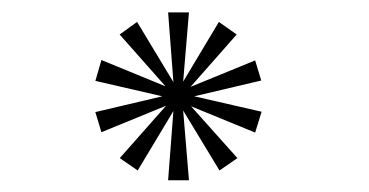

<svg xmlns="http://www.w3.org/2000/svg" viewBox="-20 -686 606 315"><path d="M255.8 -390.3 264.5 -503.9 205.9 -406.3 176.5 -426.6 252.4 -512.5 146.4 -469.1 136.4 -502.1 246.3 -528 136.5 -553.3 146.4 -587.5 251.5 -544.4 176.3 -629.4 204.9 -650 264.5 -551.3 255.8 -665.7H290L280.5 -552.1L339.1 -650L368.3 -629.4L292.6 -543.5L398.6 -586.9L408.6 -553.9L298.7 -528L409.2 -502.7L398.6 -468.5L293.5 -511.6L369.5 -426.6L340.1 -406.3L280.5 -504.7L290 -390.3Z"/></svg>

Font: Panamera Thin
Style: Regular
Weight: 100
Designer: Bastien Sozeau
Foundry: NBR — Bastien Sozeau
Version: Version 3.003;gftools[0.9.33]